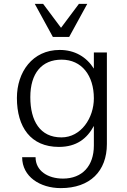

<svg xmlns="http://www.w3.org/2000/svg" viewBox="-20 -770 656 988"><path d="M296 -63C186 -63 136 -148 136 -270C136 -393 195 -463 297 -463C401 -463 463 -381 463 -264C463 -163 397 -63 296 -63ZM67 -266C67 -116 138 -14 283 -14C374 -14 428 -57 463 -122V-21C463 83 404 149 304 149C226 149 163 109 163 39H94C94 139 186 198 293 198C443 198 530 111 530 -29V-500H463V-417C425 -477 365 -513 287 -513C147 -513 67 -399 67 -266ZM336 -580 429 -750H386L294 -627L202 -750H159L252 -580Z"/></svg>

Font: Perun Light
Style: Regular
Weight: 300
Foundry: Copyright (c) Stefan Peev, Context Ltd, 2016
Version: Version 1.089